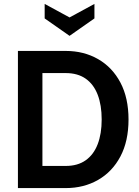

<svg xmlns="http://www.w3.org/2000/svg" viewBox="-20 -960 710 980"><path d="M71.5 0V-700H315.5Q408 -700 480.8 -658.2Q553.5 -616.5 594.8 -538.2Q636 -460 636 -350Q636 -240 594.8 -161.8Q553.5 -83.5 480.8 -41.8Q408 0 315.5 0ZM196.5 -113H315.5Q376.5 -113 417.2 -141.8Q458 -170.5 478.5 -223.8Q499 -277 499 -350Q499 -423.5 478.5 -476.8Q458 -530 417.2 -558.5Q376.5 -587 315.5 -587H196.5ZM208 -940V-866L335 -777L462 -866V-940L335 -871Z"/></svg>

Font: Cabin
Style: Bold
Weight: 700
Width: 4
Designer: Pablo Impallari
Foundry: Pablo Impallari. http://www.impallari.com Igino Marini. http://www.ikern.com
Version: Version 3.001